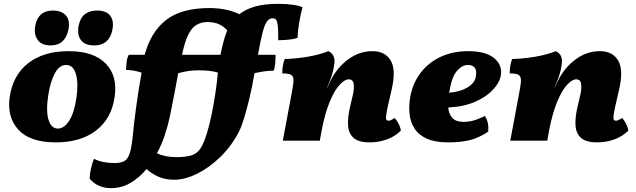

<svg xmlns="http://www.w3.org/2000/svg" viewBox="-20 -734 3318 1002"><path d="M271 9Q136 9 75.5 -57.5Q15 -124 31 -230Q48 -343 128 -405Q208 -467 338 -467Q469 -467 532 -402Q595 -337 578 -227Q562 -115 481.5 -53Q401 9 271 9ZM282 -63Q314 -63 340.5 -103Q367 -143 379 -224Q390 -301 376 -348Q362 -395 325 -395Q290 -395 266.5 -352Q243 -309 232 -238Q219 -153 233.5 -108Q248 -63 282 -63ZM472 -497Q423 -497 402.5 -524.5Q382 -552 390 -598Q398 -640 422.5 -659.5Q447 -679 486 -679Q536 -679 556 -651Q576 -623 566 -576Q549 -497 472 -497ZM244 -497Q196 -497 175.5 -527.5Q155 -558 165 -604Q181 -679 256 -679Q302 -679 325 -652Q348 -625 336 -574Q327 -537 304.5 -517Q282 -497 244 -497Z M735 -448Q767 -567 846.5 -629.5Q926 -692 1074 -692Q1115 -692 1154.5 -684.5Q1194 -677 1229 -660Q1262 -686 1311.5 -700Q1361 -714 1433 -714Q1475 -714 1509 -709Q1543 -704 1559 -696Q1553 -676 1547 -646Q1541 -616 1537 -586.5Q1533 -557 1533 -537Q1525 -533 1507 -530Q1489 -527 1468.5 -525.5Q1448 -524 1432 -524Q1432 -547 1431.5 -574Q1431 -601 1426 -620Q1421 -639 1404 -639Q1386 -639 1373.5 -622.5Q1361 -606 1350.5 -565Q1340 -524 1326 -448H1418Q1418 -424 1416 -401Q1414 -378 1408 -365Q1381 -365 1358 -361.5Q1335 -358 1308 -352Q1297 -285 1282.5 -224.5Q1268 -164 1254 -118Q1240 -72 1227 -47Q1189 27 1131.5 83.5Q1074 140 1010 172Q946 204 888 204Q842 204 806 188Q770 172 745 148Q708 193 661 220.5Q614 248 558 248Q527 248 499 236.5Q471 225 448 199Q448 176 454.5 146Q461 116 471 95Q495 107 522.5 112Q550 117 578 117Q610 117 629 106.5Q648 96 658 63Q668 30 674 -35Q679 -89 690.5 -175Q702 -261 719 -355Q694 -363 673.5 -366Q653 -369 638 -369Q638 -390 641 -412Q644 -434 652 -448ZM1132 -454Q1139 -489 1147 -519Q1155 -549 1166 -575Q1148 -596 1123 -607.5Q1098 -619 1062 -619Q1031 -619 1006 -604.5Q981 -590 962.5 -553Q944 -516 930 -448H1131ZM1060 -39Q1072 -78 1083 -130Q1094 -182 1103 -240.5Q1112 -299 1117 -355Q1083 -367 1016 -367Q987 -367 963 -363.5Q939 -360 910 -352Q901 -302 891 -249.5Q881 -197 866 -124Q856 -77 839.5 -27.5Q823 22 799 66Q821 76 845.5 81Q870 86 900 86Q949 86 978.5 77Q1008 68 1026 41Q1044 14 1060 -39Z M1456 0 1505 -262Q1512 -298 1511.5 -317.5Q1511 -337 1498 -344Q1485 -351 1453 -351Q1453 -369 1456 -389.5Q1459 -410 1466 -426Q1528 -428 1586.5 -438Q1645 -448 1694 -467Q1714 -457 1721 -440Q1728 -423 1725 -402Q1721 -370 1712.5 -343Q1704 -316 1687 -278V-275L1704 -311Q1737 -379 1795.5 -423Q1854 -467 1924 -467Q1989 -467 2018.5 -419Q2048 -371 2024 -267L2005 -184Q1997 -148 1995 -131Q1993 -114 1996.5 -109Q2000 -104 2007 -104Q2013 -104 2020 -107Q2027 -110 2040 -118Q2050 -108 2060 -88.5Q2070 -69 2072 -52Q2039 -20 1996.5 -5.5Q1954 9 1910 9Q1851 9 1825 -14.5Q1799 -38 1796.5 -79Q1794 -120 1806 -172L1821 -237Q1829 -269 1826 -294.5Q1823 -320 1800 -320Q1779 -320 1752.5 -291.5Q1726 -263 1701 -203.5Q1676 -144 1658 -50L1649 0Z M2318 9Q2250 9 2207 -10.5Q2164 -30 2142.5 -64.5Q2121 -99 2117 -142.5Q2113 -186 2122 -234Q2136 -304 2177 -356.5Q2218 -409 2281 -438Q2344 -467 2423 -467Q2515 -467 2559.5 -430Q2604 -393 2593 -336Q2586 -302 2553 -266Q2520 -230 2461 -203.5Q2402 -177 2319 -173Q2322 -139 2340.5 -118.5Q2359 -98 2399 -98Q2432 -98 2461 -108Q2490 -118 2511 -129Q2522 -110 2526 -91Q2530 -72 2528 -47Q2482 -16 2435 -3.5Q2388 9 2318 9ZM2328 -271Q2326 -260 2324 -250Q2382 -255 2419.5 -277.5Q2457 -300 2463 -333Q2475 -395 2421 -395Q2393 -395 2366.5 -366Q2340 -337 2328 -271Z M2643 0 2692 -262Q2699 -298 2698.5 -317.5Q2698 -337 2685 -344Q2672 -351 2640 -351Q2640 -369 2643 -389.5Q2646 -410 2653 -426Q2715 -428 2773.5 -438Q2832 -448 2881 -467Q2901 -457 2908 -440Q2915 -423 2912 -402Q2908 -370 2899.5 -343Q2891 -316 2874 -278V-275L2891 -311Q2924 -379 2982.5 -423Q3041 -467 3111 -467Q3176 -467 3205.5 -419Q3235 -371 3211 -267L3192 -184Q3184 -148 3182 -131Q3180 -114 3183.5 -109Q3187 -104 3194 -104Q3200 -104 3207 -107Q3214 -110 3227 -118Q3237 -108 3247 -88.5Q3257 -69 3259 -52Q3226 -20 3183.5 -5.5Q3141 9 3097 9Q3038 9 3012 -14.5Q2986 -38 2983.5 -79Q2981 -120 2993 -172L3008 -237Q3016 -269 3013 -294.5Q3010 -320 2987 -320Q2966 -320 2939.5 -291.5Q2913 -263 2888 -203.5Q2863 -144 2845 -50L2836 0Z"/></svg>

Font: Vollkorn Black
Style: Italic
Weight: 900
Italic angle: -11°
Designer: Friedrich Althausen
Foundry: Friedrich Althausen
Version: Version 5.000; ttfautohint (v1.8.3)